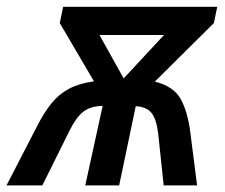

<svg xmlns="http://www.w3.org/2000/svg" viewBox="-71 -561 682 581"><path d="M-51.3 0 41 -178.7Q62 -220.2 84.5 -248Q106.9 -275.9 137.5 -292.2Q168 -308.6 213.4 -314.9L109.9 -491.2L120.1 -540.5H586.4L576.2 -491.2L397.5 -314Q454.6 -299.8 475.8 -261.2Q497.1 -222.7 504.9 -160.2L525.4 0H424.3L407.7 -156.7Q402.3 -200.7 387.5 -219.2Q372.6 -237.8 339.8 -239.7L289.6 0H187L239.7 -240.7Q202.1 -239.7 180.7 -222.7Q159.2 -205.6 139.6 -166L57.1 0ZM303.2 -323.7 425.3 -455.1H230Z"/></svg>

Font: Open Sans SemiBold
Style: Italic
Weight: 600
Italic angle: -12°
Designer: Monotype Design Team
Foundry: Monotype Imaging Inc.
Version: Version 3.003; ttfautohint (v1.8.4)